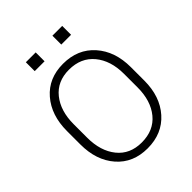

<svg xmlns="http://www.w3.org/2000/svg" viewBox="-246 -1026 1173 1173"><g transform="rotate(-45 340.5 -439.0)"><path d="M616.2 -297.4Q616.2 -160.2 540.5 -75Q464.8 10.3 337.9 10.3Q212.9 10.3 138.4 -75Q64 -160.2 64 -297.4V-413.1Q64 -549.8 138.2 -635.5Q212.4 -721.2 337.4 -721.2Q464.4 -721.2 540.3 -635.5Q616.2 -549.8 616.2 -413.1ZM557.6 -414.1Q557.6 -528.3 499.3 -599.1Q440.9 -669.9 337.4 -669.9Q236.3 -669.9 179.4 -599.1Q122.6 -528.3 122.6 -414.1V-297.4Q122.6 -182.1 179.7 -111.3Q236.8 -40.5 337.9 -40.5Q441.9 -40.5 499.8 -111.1Q557.6 -181.6 557.6 -297.4ZM497.6 -811.5H413.1V-888.2H497.6ZM268.6 -811.5H183.6V-888.2H268.6Z"/></g></svg>

Font: Franko
Style: Light
Weight: 300
Designer: Google
Version: Version 1.200310; 2013